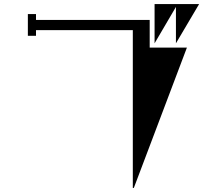

<svg xmlns="http://www.w3.org/2000/svg" viewBox="-20 -859 1040 944"><path d="M959 -839 845 -646V-825L740 -646V-839ZM716 -625H899L638 65H633V-711H157V-683H117V-790H157V-761H716Z"/></svg>

Font: Chokokutai
Style: Regular
Weight: 400
Designer: 108号,108go
Foundry: Font Zone 108
Version: Version 1.000; ttfautohint (v1.8.3)